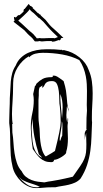

<svg xmlns="http://www.w3.org/2000/svg" viewBox="-20 -948 525 978"><path d="M80 -871H77Q71 -871 70 -868L67 -866V-864Q63 -863 61 -859L51 -862L52 -851Q52 -849 53 -847.5Q54 -846 55 -844L49 -839L53 -834L104 -794Q112 -785 120 -776.5Q128 -768 138 -760L146 -752Q151 -746 154 -741.5Q157 -737 159 -737H172Q174 -737 182 -739Q190 -737 190 -737H196Q202 -737 207.5 -738Q213 -739 238 -739L245 -738L247 -735L251 -736Q256 -736 262 -738Q268 -740 279 -744L283 -742L290 -748Q289 -749 289 -750L290 -751Q292 -753 292 -754L303 -755L278 -779Q266 -790 259 -796.5Q252 -803 245 -809Q238 -815 231 -823.5Q224 -832 212 -847L187 -870L188 -872L180 -876Q179 -878 178 -878.5Q177 -879 175 -881H173L164 -890Q159 -896 153 -901L146 -907L148 -909L142 -914Q138 -918 134 -918L126 -928L106 -903Q102 -902 101 -899Q100 -896 100 -894V-889Q95 -884 90 -879.5Q85 -875 80 -871ZM155 -768Q153 -770 152 -771.5Q151 -773 150 -774L149 -775Q128 -792 110.5 -809Q93 -826 73 -843Q74 -844 82 -851Q90 -858 99.5 -867Q109 -876 117.5 -884.5Q126 -893 129 -898L131 -901Q136 -893 143.5 -887.5Q151 -882 152 -881L179 -855V-857L201 -837Q214 -822 221.5 -813.5Q229 -805 235 -798.5Q241 -792 248 -785Q255 -778 267 -767L275 -759Q273 -758 270 -757.5Q267 -757 264 -755L258 -753L254 -754H227Q218 -754 213 -753.5Q208 -753 204 -753H195Q193 -753 190.5 -753Q188 -753 183 -754H180Q179 -753 169 -753H167L163 -759ZM309 -692 306 -693Q304 -693 302.5 -692.5Q301 -692 299 -692Q295 -692 294 -695Q293 -694 288 -694Q282 -694 270.5 -695.5Q259 -697 234 -697H214Q190 -697 166.5 -692.5Q143 -688 122.5 -678.5Q102 -669 85.5 -653Q69 -637 60 -614Q48 -596 42.5 -576Q37 -556 35 -534Q33 -512 32.5 -490.5Q32 -469 30 -448Q30 -419 28.5 -390.5Q27 -362 27 -334V-321Q31 -292 31.5 -264.5Q32 -237 32.5 -210Q33 -183 35 -155.5Q37 -128 44 -99Q48 -79 59.5 -59.5Q71 -40 87 -24.5Q103 -9 123 0.5Q143 10 164 10Q185 10 203 8Q221 6 243 6H262Q278 2 295.5 -0.5Q313 -3 330 -7Q347 -11 362.5 -18Q378 -25 390 -38Q412 -72 423.5 -107.5Q435 -143 440 -179Q445 -215 446 -251.5Q447 -288 449 -326Q448 -329 448 -340V-354Q448 -383 450 -413.5Q452 -444 452 -473Q452 -504 448 -533.5Q444 -563 432 -591Q419 -629 384 -656.5Q349 -684 309 -692ZM420 -289 422 -292 420 -284 419 -286Q410 -274 411.5 -260.5Q413 -247 410 -234L419 -271V-254Q419 -243 419.5 -233Q420 -223 420 -213Q420 -187 418 -171Q416 -155 409.5 -139Q403 -123 389 -102.5Q375 -82 351 -48Q306 -37 282 -32.5Q258 -28 245.5 -26Q233 -24 225.5 -23Q218 -22 206 -19Q190 -20 173 -22.5Q156 -25 140.5 -31Q125 -37 112 -47.5Q99 -58 91 -75Q74 -94 66 -118Q58 -142 54 -168Q50 -194 48.5 -221Q47 -248 43 -273L42 -317Q43 -317 44 -316H45Q41 -333 41 -367Q41 -384 42 -399Q43 -414 44 -431.5Q45 -449 46 -471.5Q47 -494 47 -525Q47 -568 70 -605Q93 -642 128 -662Q128 -660 127 -659L128 -656Q142 -670 160 -674.5Q178 -679 198 -679Q249 -679 297 -670.5Q345 -662 384 -642Q397 -623 405 -602Q413 -581 417 -560Q421 -539 422 -519.5Q423 -500 423 -485Q423 -455 422.5 -441.5Q422 -428 422 -414Q422 -406 422.5 -399Q423 -392 423 -384Q420 -360 420 -289ZM254 -563Q246 -563 248.5 -559Q251 -555 243 -555Q213 -555 197 -546Q181 -537 168 -524Q164 -521 163.5 -516.5Q163 -512 158 -510L149 -469Q152 -452 152 -438Q152 -404 144.5 -371Q137 -338 137 -303V-293Q139 -251 142 -225.5Q145 -200 147 -189Q156 -176 165 -164Q174 -152 184.5 -142.5Q195 -133 208.5 -127.5Q222 -122 241 -122Q246 -122 250 -124Q254 -126 256 -134Q264 -134 274.5 -138.5Q285 -143 294.5 -149Q304 -155 310.5 -161Q317 -167 317 -170V-174Q322 -190 324 -207.5Q326 -225 326 -242Q326 -258 325 -273.5Q324 -289 324 -303Q324 -312 325.5 -320.5Q327 -329 327 -337Q327 -346 326 -348Q324 -342 324 -335.5Q324 -329 322 -324Q320 -332 319 -342Q318 -352 318 -362Q318 -370 319 -376.5Q320 -383 320 -390V-398Q320 -402 322 -408Q324 -402 326 -394Q328 -386 328 -378L329 -390Q324 -408 322.5 -422.5Q321 -437 320 -452Q319 -467 316 -486.5Q313 -506 304 -535Q280 -553 271 -558Q262 -563 254 -563ZM179 -314Q176 -334 176 -353Q176 -372 176 -392V-422Q176 -430 176 -438Q176 -446 177 -454Q178 -459 177.5 -475Q177 -491 181 -502L197 -513L194 -503L198 -502Q204 -508 206.5 -514Q209 -520 213 -524.5Q217 -529 224 -532Q231 -535 245 -535Q263 -535 270 -520Q277 -505 279.5 -484Q282 -463 282 -440.5Q282 -418 285 -404Q287 -385 288 -365.5Q289 -346 289 -326Q289 -293 260 -179Q249 -171 215 -152H211Q199 -168 193.5 -187.5Q188 -207 185.5 -228Q183 -249 182.5 -271Q182 -293 179 -314ZM146 -343Q147 -294 155.5 -249.5Q164 -205 178 -162Q183 -157 187 -153.5Q191 -150 194 -144Q174 -155 164 -171.5Q154 -188 149.5 -207.5Q145 -227 144 -247.5Q143 -268 141 -288Q141 -303 142.5 -316Q144 -329 146 -343ZM77 -47Q87 -35 100 -28.5Q113 -22 127.5 -17Q142 -12 156.5 -7.5Q171 -3 183 4Q178 5 174.5 5.5Q171 6 167 6Q137 6 115 -10Q90 -28 77 -47ZM287 -469Q294 -453 296.5 -436Q299 -419 299 -402Q299 -388 298 -373.5Q297 -359 296 -345Q293 -375 290 -407Q287 -439 287 -469ZM286 -231Q284 -231 284 -239Q284 -251 289.5 -278.5Q295 -306 295 -330Q297 -325 297.5 -318.5Q298 -312 298 -304Q298 -293 297.5 -280.5Q297 -268 297 -257Q292 -249 290 -240Q288 -231 286 -231Z"/></svg>

Font: Londrina Sketch
Style: Regular
Weight: 400
Designer: Marcelo Magalhaes
Foundry: Marcelo Magalhães
Version: Version 1.002